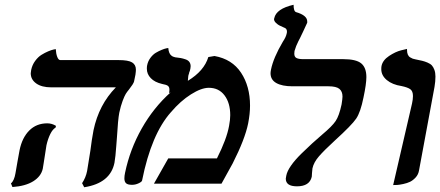

<svg xmlns="http://www.w3.org/2000/svg" viewBox="-20 -770 1846 805"><path d="M174.8 -161.1Q172.9 -150.9 167 -110.8Q165.5 -100.1 162.6 -82.8Q159.7 -65.4 159.2 -62Q151.9 -30.3 119.4 -10Q86.9 10.3 32.2 14.2L25.9 -1Q39.6 -12.2 44.9 -43.9Q45.4 -47.4 53.2 -91.8Q58.1 -120.6 62 -140.1Q72.8 -192.9 102.8 -222.9Q132.8 -252.9 178.2 -252.9Q197.8 -252.9 214.8 -242.2L212.9 -234.9Q200.7 -228 190.7 -207.8Q180.7 -187.5 174.8 -161.1ZM480 -296.9Q474.6 -268.6 470.2 -192.9Q469.2 -181.2 467.5 -158Q465.8 -134.8 464.1 -118.2Q462.4 -101.6 460 -87.9Q442.9 -2 333 15.1L324.2 -2Q339.8 -25.4 345.2 -53.2Q347.2 -62 358.9 -138.2Q364.3 -182.6 372.1 -224.1Q394.5 -331.1 465.8 -403.8H194.8Q154.8 -403.8 131.8 -420.2Q108.9 -436.5 108.9 -462.9Q108.9 -467.3 110.8 -477.1Q115.2 -498 127.4 -514.6Q139.6 -531.2 153.8 -540Q168 -548.8 181.9 -554.7Q195.8 -560.5 205.1 -562.5L213.9 -564Q214.8 -544.9 220 -531.5Q225.1 -518.1 232.9 -518.1H477.1Q518.1 -518.1 533.9 -508.3Q549.8 -498.5 549.8 -478Q549.8 -470.7 547.9 -457L543 -433.1Q542.5 -428.2 540 -423.1Q537.6 -418 535.2 -414.6Q532.7 -411.1 528.1 -404.8Q523.4 -398.4 521 -395Q512.2 -384.3 507.1 -376Q502 -367.7 494.1 -346.9Q486.3 -326.2 480 -296.9Z M853.5 -530.8 879.4 -535.2Q953.1 -522 990.7 -465.1Q1028.3 -408.2 1028.3 -327.1Q1028.3 -293 1020.5 -252.9Q1007.3 -187 955.6 -85L908.7 0H625.5L685.5 -106H889.6Q930.7 -187.5 940.4 -242.2Q945.3 -268.1 945.3 -287.1Q945.3 -338.4 921.4 -370.1Q897.5 -401.9 855.5 -401.9Q824.2 -401.9 780.5 -374.3Q736.8 -346.7 696.8 -299.8Q614.7 -208 575.7 -13.2Q574.7 -7.8 561.3 -1.5Q547.9 4.9 533.7 4.9Q515.6 4.9 508.5 -1.7Q501.5 -8.3 501.5 -22Q501.5 -32.7 504.4 -45.9Q524.9 -144 574.2 -231.2Q623.5 -318.4 695.3 -382.8L688.5 -379.9Q690.4 -386.2 690.4 -394Q690.4 -405.3 683.8 -410.2Q677.2 -415 659.7 -418Q628.4 -425.3 612.1 -442.4Q595.7 -459.5 595.7 -481.9Q595.7 -491.2 596.7 -495.1Q600.1 -513.2 610.6 -527.3Q621.1 -541.5 633.5 -548.8Q646 -556.2 658 -561Q669.9 -565.9 677.7 -567.4L685.5 -568.8Q686.5 -557.1 689.7 -549.3Q692.9 -541.5 697.8 -537.6Q702.6 -533.7 705.8 -532.5Q709 -531.2 714.4 -529.8Q728.5 -528.3 737.8 -526.6Q747.1 -524.9 757.8 -521.2Q768.6 -517.6 773.9 -510.3Q779.3 -502.9 779.3 -492.2Q779.3 -486.8 778.3 -482.9Q776.9 -473.6 772.5 -463.9L773.4 -464.8Q772.9 -463.4 771.5 -459.2Q770 -455.1 769.5 -452.1Q767.6 -437.5 767.6 -431.2Q835.9 -472.7 853.5 -530.8Z M1214.8 -556.2Q1213.9 -551.8 1213.9 -544.9Q1213.9 -531.2 1223.4 -526.6Q1232.9 -522 1251 -522H1418.9Q1473.1 -522 1494.6 -504.2Q1516.1 -486.3 1516.1 -446.8Q1516.1 -418 1503.9 -360.8Q1491.7 -299.8 1473.4 -272.7Q1455.1 -245.6 1384.3 -181.2Q1339.4 -140.1 1317.4 -114.7Q1295.4 -89.4 1290 -64Q1288.1 -46.4 1288.1 -43.9Q1288.1 -40.5 1287.6 -35.4Q1287.1 -30.3 1287.1 -28.8Q1277.8 11.2 1225.1 11.2Q1178.2 11.2 1178.2 -21Q1178.2 -24.4 1180.2 -33.2Q1183.6 -51.8 1200 -75.4Q1216.3 -99.1 1245.1 -127.2Q1273.9 -155.3 1288.6 -168.5Q1303.2 -181.6 1330.1 -205.1Q1372.6 -240.7 1387.2 -262.5Q1401.9 -284.2 1412.1 -332Q1416 -356.4 1416 -365.2Q1416 -386.7 1402.8 -397.5Q1389.6 -408.2 1356.9 -408.2H1206.1Q1162.6 -408.2 1138.4 -421.9Q1114.3 -435.5 1114.3 -462.9Q1114.3 -468.3 1116.2 -478Q1126 -527.3 1166 -595.2Q1179.2 -614.7 1182.1 -629.9Q1183.1 -632.8 1183.1 -638.2Q1183.1 -650.9 1169.9 -654.8Q1158.2 -660.2 1151.9 -663.1Q1145.5 -666 1137.2 -673.8Q1128.9 -681.6 1128.9 -689.9Q1128.9 -690.4 1129.4 -691.7Q1129.9 -692.9 1129.9 -693.8Q1138.2 -733.4 1210.9 -750Q1210.9 -722.7 1221.2 -719.2Q1268.1 -705.6 1268.1 -680.2V-674.8Q1267.1 -671.9 1251.2 -638.2Q1235.4 -604.5 1231 -597.2Q1220.7 -577.1 1214.8 -556.2Z M1628.4 5.9 1707.5 -335.9Q1711.4 -353.5 1711.4 -367.2Q1711.4 -387.7 1700.4 -395.8Q1689.5 -403.8 1663.6 -409.2Q1625 -415 1601.8 -434.3Q1578.6 -453.6 1578.6 -480Q1578.6 -488.8 1579.6 -493.2Q1584.5 -517.6 1611.3 -535.4Q1638.2 -553.2 1662.1 -559.1L1686.5 -564.9V-561Q1686.5 -549.3 1689.7 -541.5Q1692.9 -533.7 1699.7 -529.5Q1706.5 -525.4 1710.7 -523.9Q1714.8 -522.5 1722.7 -521Q1740.2 -517.6 1750.2 -515.1Q1760.3 -512.7 1772.5 -507.6Q1784.7 -502.4 1790.8 -495.6Q1796.9 -488.8 1801.3 -477.1Q1805.7 -465.3 1805.7 -449.2Q1805.7 -428.7 1801.8 -405.8L1736.8 -55.2Q1733.9 -38.1 1722.7 -25.9Q1711.4 -13.7 1699.2 -7.8Q1687 -2 1670.7 1.5Q1654.3 4.9 1646 5.4Q1637.7 5.9 1628.4 5.9Z"/></svg>

Font: Linux Libertine
Style: Bold Italic
Weight: 700
Italic angle: -11.5°
Designer: Philipp H. Poll
Foundry: Philipp H. Poll
Version: Version 4.0.5